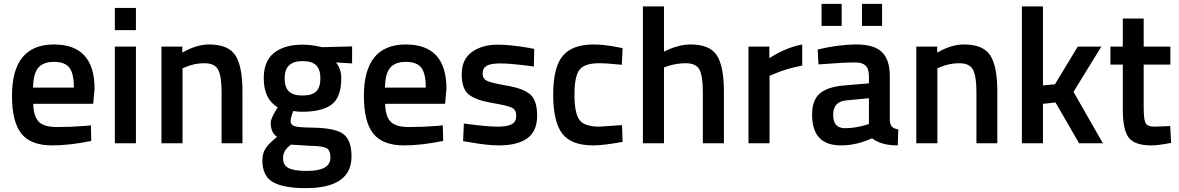

<svg xmlns="http://www.w3.org/2000/svg" viewBox="-20 -741 6096 993"><path d="M422 -90 450 -93 452 -12Q338 11 250 11Q139 11 90.5 -50Q42 -111 42 -245Q42 -511 259 -511Q469 -511 469 -282L462 -204H152Q153 -142 179 -113Q205 -84 276 -84Q347 -84 422 -90ZM362 -288Q362 -362 338.5 -391.5Q315 -421 259 -421Q203 -421 177.5 -390Q152 -359 151 -288Z M574 0V-500H683V0ZM574 -585V-700H683V-585Z M924 0H815V-500H923V-469Q996 -511 1061 -511Q1161 -511 1197.5 -454.5Q1234 -398 1234 -268V0H1126V-265Q1126 -346 1108.5 -380Q1091 -414 1037 -414Q986 -414 939 -394L924 -388Z M1798 68Q1798 232 1561 232Q1447 232 1392 201Q1337 170 1337 88Q1337 51 1355 24.5Q1373 -2 1413 -33Q1380 -55 1380 -106Q1380 -126 1407 -171L1416 -186Q1344 -229 1344 -336Q1344 -426 1398 -468Q1452 -510 1544 -510Q1588 -510 1631 -500L1646 -497L1801 -501V-413L1718 -418Q1745 -383 1745 -336Q1745 -238 1695.5 -200.5Q1646 -163 1541 -163Q1515 -163 1497 -167Q1483 -133 1483 -114.5Q1483 -96 1501.5 -89Q1520 -82 1591 -81Q1710 -80 1754 -49Q1798 -18 1798 68ZM1444 78Q1444 113 1472 128Q1500 143 1568 143Q1689 143 1689 74Q1689 35 1667.5 24.5Q1646 14 1582 13L1484 7Q1462 25 1453 40.5Q1444 56 1444 78ZM1452 -336Q1452 -290 1474 -268.5Q1496 -247 1545 -247Q1594 -247 1615.5 -268.5Q1637 -290 1637 -336Q1637 -382 1615 -403.5Q1593 -425 1544 -425Q1452 -425 1452 -336Z M2242 -90 2270 -93 2272 -12Q2158 11 2070 11Q1959 11 1910.5 -50Q1862 -111 1862 -245Q1862 -511 2079 -511Q2289 -511 2289 -282L2282 -204H1972Q1973 -142 1999 -113Q2025 -84 2096 -84Q2167 -84 2242 -90ZM2182 -288Q2182 -362 2158.5 -391.5Q2135 -421 2079 -421Q2023 -421 1997.5 -390Q1972 -359 1971 -288Z M2741 -397Q2623 -413 2570 -413Q2517 -413 2496.5 -400.5Q2476 -388 2476 -361Q2476 -334 2498.5 -323Q2521 -312 2604.5 -297.5Q2688 -283 2723 -252Q2758 -221 2758 -142Q2758 -63 2707.5 -26Q2657 11 2560 11Q2499 11 2406 -6L2375 -11L2379 -102Q2499 -86 2552 -86Q2605 -86 2627.5 -99Q2650 -112 2650 -142Q2650 -172 2628.5 -183.5Q2607 -195 2525.5 -208.5Q2444 -222 2406 -251Q2368 -280 2368 -357Q2368 -434 2420.5 -472Q2473 -510 2555 -510Q2619 -510 2712 -494L2743 -488Z M3050 -511Q3103 -511 3175 -497L3200 -492L3196 -406Q3117 -414 3079 -414Q3003 -414 2977 -380Q2951 -346 2951 -252Q2951 -158 2976 -122Q3001 -86 3080 -86L3197 -94L3200 -7Q3099 11 3048 11Q2934 11 2887.5 -50.5Q2841 -112 2841 -252Q2841 -392 2890 -451.5Q2939 -511 3050 -511Z M3414 0H3305V-708H3414V-474Q3488 -511 3551 -511Q3651 -511 3687.5 -454.5Q3724 -398 3724 -268V0H3615V-265Q3615 -346 3598 -380Q3581 -414 3526 -414Q3478 -414 3430 -398L3414 -392Z M3851 0V-500H3959V-440Q4044 -495 4129 -511V-402Q4043 -385 3982 -358L3960 -349V0Z M4582 -346V-118Q4583 -96 4593.5 -85.5Q4604 -75 4626 -72L4623 11Q4537 11 4490 -26Q4410 11 4329 11Q4180 11 4180 -148Q4180 -224 4220.5 -258Q4261 -292 4345 -299L4474 -310V-346Q4474 -386 4456.5 -402Q4439 -418 4405 -418Q4341 -418 4245 -410L4213 -408L4209 -485Q4318 -511 4409.5 -511Q4501 -511 4541.5 -471.5Q4582 -432 4582 -346ZM4358 -222Q4289 -216 4289 -147Q4289 -78 4350 -78Q4400 -78 4456 -94L4474 -100V-233ZM4229 -607V-721H4333V-607ZM4438 -607V-721H4542V-607Z M4828 0H4719V-500H4827V-469Q4900 -511 4965 -511Q5065 -511 5101.5 -454.5Q5138 -398 5138 -268V0H5030V-265Q5030 -346 5012.5 -380Q4995 -414 4941 -414Q4890 -414 4843 -394L4828 -388Z M5374 0H5265V-708H5374V-299L5436 -305L5554 -500H5676L5532 -266L5684 0H5561L5439 -211L5374 -204Z M6033 -407H5895V-187Q5895 -126 5904 -106Q5913 -86 5950 -86L6032 -89L6037 -2Q5970 11 5935 11Q5850 11 5818.5 -28Q5787 -67 5787 -175V-407H5723V-500H5787V-645H5895V-500H6033Z"/></svg>

Font: Titillium Web[RUS by Daymarius]
Style: Regular
Weight: 600
Designer: Cyrillization by Daymarius
Foundry: Cyrillization by Daymarius
Version: Version 1.002 September 11, 2018